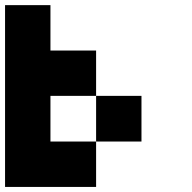

<svg xmlns="http://www.w3.org/2000/svg" viewBox="-20 -740 761 760"><path d="M0 -179.7Q0 -360.4 0 -719.7Q59.6 -719.7 179.7 -719.7Q179.7 -660.2 179.7 -540Q240.2 -540 360.4 -540Q360.4 -480.5 360.4 -360.4Q299.8 -360.4 179.7 -360.4Q179.7 -299.8 179.7 -179.7Q240.2 -179.7 360.4 -179.7Q360.4 -120.1 360.4 0Q240.2 0 0 0Q0 -59.6 0 -179.7ZM360.4 -360.4Q419.9 -360.4 540 -360.4Q540 -299.8 540 -179.7Q480.5 -179.7 360.4 -179.7Q360.4 -240.2 360.4 -360.4Z"/></svg>

Font: Pixelfont
Style: 5 px
Weight: 400
Designer: Eugene Lysy
Version: Version 1.0.2 (beta)